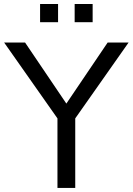

<svg xmlns="http://www.w3.org/2000/svg" viewBox="-35 -929 655 949"><path d="M88.9 -718.8 293 -417 497.1 -718.8H600.6L336.9 -343.8V0H249V-343.8L-14.6 -718.8ZM163.1 -819.3V-909.2H252V-819.3ZM334 -819.3V-909.2H422.9V-819.3Z"/></svg>

Font: Min Sans
Style: Regular
Weight: 400
Designer: Jinseong-Kim, NotoSansCJK, Nunito
Foundry: Jinseong-Kim
Version: Version 1.400;Glyphs 3.1.2 (3151)